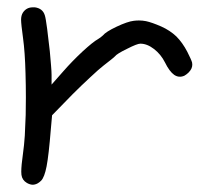

<svg xmlns="http://www.w3.org/2000/svg" viewBox="-20 -509 582 529"><path d="M54.2 -4.9Q41 -12.7 39.1 -27.3Q38.6 -30.8 38.6 -36.1Q38.6 -52.7 43.5 -87.4Q46.4 -107.4 48.3 -134.8Q49.8 -162.1 50.8 -192.4Q51.3 -216.3 51.3 -240.7Q51.3 -273.4 50.3 -307.1Q48.8 -365.7 43.5 -403.8Q38.1 -442.9 38.1 -454.6Q38.1 -466.3 43 -474.1Q52.7 -488.8 70.3 -488.8Q73.2 -488.8 76.2 -488.8Q97.7 -485.8 103.5 -466.8Q106 -459.5 109.9 -429.7Q113.8 -399.4 117.2 -368.2Q119.1 -347.2 120.6 -329.1Q122.1 -311.5 122.1 -302.7Q122.1 -293.9 122.1 -275.9Q133.3 -288.1 154.8 -313Q178.7 -340.3 207.5 -367.2Q236.8 -394 249.5 -400.9Q252.9 -402.8 256.8 -405.8Q260.7 -408.7 263.2 -411.1Q271.5 -421.4 301.3 -435.5Q331.5 -449.7 348.6 -451.7Q356 -452.6 362.8 -452.6Q372.6 -452.6 382.3 -450.7Q398.4 -447.3 424.3 -436Q448.2 -425.3 465.8 -408.7Q482.9 -391.6 496.1 -366.2Q507.3 -344.2 509.3 -336.4Q509.8 -333.5 509.8 -330.6Q509.8 -325.2 507.3 -319.8Q504.9 -314.5 499 -308.6Q493.2 -303.2 487.8 -300.3Q473.1 -293.9 460 -302.7Q446.8 -312 434.6 -336.9Q423.3 -359.4 404.3 -374Q385.3 -388.7 366.7 -388.7Q357.9 -388.7 330.1 -374.5Q301.8 -360.8 296.4 -353.5Q295.4 -352.1 286.1 -344.7Q277.3 -337.4 265.6 -328.6Q253.9 -319.8 229 -296.4Q204.1 -273.4 180.2 -249.5Q161.6 -230 123.5 -191.4Q122.1 -178.7 120.1 -153.3Q114.3 -81.5 108.4 -50.8Q102.5 -20.5 93.3 -11.2Q84 -2 74.7 -0.5Q72.8 0 70.8 0Q63 0 54.2 -4.9Z"/></svg>

Font: Casuwalt
Style: Regular
Weight: 400
Designer: Walter E Stewart
Version: 0.1